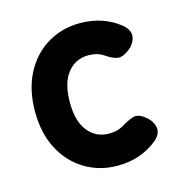

<svg xmlns="http://www.w3.org/2000/svg" viewBox="-84 -592 660 682"><g transform="rotate(-15 246.0 -251.0)"><path d="M268 11Q201 11 147.5 -21.5Q94 -54 63.5 -112.5Q33 -171 33 -250Q33 -330 63.5 -389Q94 -448 147.5 -480.5Q201 -513 268 -513Q353 -513 414 -464Q440 -442 436.5 -418Q433 -394 409 -375Q385 -357 367.5 -359Q350 -361 322 -380Q300 -395 268 -395Q220 -395 190.5 -358Q161 -321 161 -250Q161 -180 190.5 -143.5Q220 -107 268 -107Q298 -107 320 -120Q346 -136 365 -141.5Q384 -147 408 -128Q432 -109 436 -85Q440 -61 416 -40Q354 11 268 11Z"/></g></svg>

Font: Zen Maru Gothic Black
Style: Regular
Weight: 900
Designer: Yoshimichi Ohira
Foundry: Positype
Version: Version 1.001